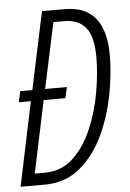

<svg xmlns="http://www.w3.org/2000/svg" viewBox="-52 -753 537 792"><g transform="rotate(-5 216.5 -357.0)"><path d="M100 0Q187 0 247 -50Q307 -100 344 -178Q381 -256 398 -344Q415 -432 415 -508Q415 -714 247 -714H152L84 -393H34L24 -348H74L1 0ZM64 -49 127 -348H217L227 -393H137L195 -665H239Q298 -665 328.5 -628.5Q359 -592 359 -505Q359 -437 345 -358Q331 -279 300.5 -208.5Q270 -138 222 -93.5Q174 -49 105 -49Z"/></g></svg>

Font: Noto Sans Display Condensed Light
Style: Italic
Weight: 300
Width: 3
Designer: Monotype Design team
Foundry: Monotype Imaging Inc.
Version: 1.000